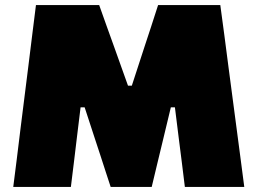

<svg xmlns="http://www.w3.org/2000/svg" viewBox="-20 -733 1010 753"><path d="M32 0Q39 -53.5 45.8 -109Q52.5 -164.5 60.5 -229L91 -472Q99 -536 106.2 -594.8Q113.5 -653.5 121 -713H369Q385 -668 399 -628.8Q413 -589.5 427 -551L482 -397H497L547 -550.5Q560 -589.5 572.2 -627Q584.5 -664.5 600 -713H844Q852 -654 859.8 -595.5Q867.5 -537 876 -471L908 -228.5Q916.5 -163 923.8 -108.8Q931 -54.5 938 0H705Q698.5 -53.5 692.5 -101.2Q686.5 -149 681 -191.5L666 -312H650L619 -183Q607.5 -134.5 596.2 -88.5Q585 -42.5 575 0H414Q404.5 -29 394.5 -59.5Q384.5 -90 374.5 -121.2Q364.5 -152.5 354 -183.5L312 -312H296L281.5 -193Q276.5 -150 270.5 -101.5Q264.5 -53 258 0Z"/></svg>

Font: Commissioner Thin Black
Style: Regular
Weight: 900
Version: Version 1.000